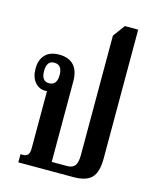

<svg xmlns="http://www.w3.org/2000/svg" viewBox="-115 -851 756 931"><g transform="rotate(15 262.5 -386.0)"><path d="M67 0V-41H79Q95 -41 103.5 -50Q112 -59 112 -84V-370Q108 -369 102 -369Q72 -369 51 -393.5Q30 -418 30 -462Q30 -505 54 -530.5Q78 -556 124 -556Q172 -556 197.5 -529Q223 -502 223 -447V-44H300Q327 -44 339 -59.5Q351 -75 351 -112V-712L395 -772H462V-126Q462 -56 434.5 -28Q407 0 344 0ZM111 -409Q151 -409 151 -461Q151 -512 111 -512Q73 -512 73 -461Q73 -409 111 -409Z"/></g></svg>

Font: Noto Serif Thai ExtraCondensed SemiBold
Style: Regular
Weight: 600
Width: 2
Designer: Monotype Design Team
Foundry: Monotype Imaging Inc.
Version: Version 2.001; ttfautohint (v1.8.4.7-5d5b)